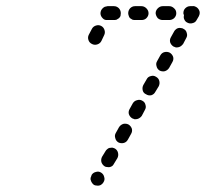

<svg xmlns="http://www.w3.org/2000/svg" viewBox="-20 -580 668 623"><path d="M275 6Q276 10 279 14Q281 17 285 20Q289 22 293 22Q298 23 302 22Q307 21 310 18Q314 15 316 11Q321 3 318 -6Q316 -15 308 -20Q300 -25 291 -22Q282 -20 277 -12V-11Q275 -7 274 -3Q273 2 275 6ZM320 -40Q323 -38 328 -38Q332 -37 337 -38Q341 -39 345 -42Q348 -45 350 -49L361 -67Q365 -75 363 -84Q361 -93 353 -98Q349 -100 344 -101Q340 -101 335 -100Q331 -99 328 -96Q324 -93 322 -89L311 -71Q307 -63 309 -54Q312 -45 320 -40ZM364 -118Q372 -114 381 -116Q390 -118 395 -127L405 -145Q410 -153 408 -162Q405 -171 397 -176Q389 -180 380 -178Q371 -175 366 -167L356 -149Q351 -141 354 -132Q356 -123 364 -118ZM409 -196Q413 -194 417 -193Q422 -193 426 -194Q430 -195 434 -198Q437 -200 440 -204L450 -223Q455 -231 452 -240Q450 -249 442 -253Q434 -258 425 -255Q416 -253 411 -245L401 -227Q396 -219 398 -210Q401 -201 409 -196ZM454 -274Q462 -269 471 -271Q480 -274 484 -282L495 -300Q499 -308 497 -317Q495 -326 486 -331Q478 -336 469 -333Q460 -331 456 -323L445 -304Q441 -296 443 -287Q445 -278 454 -274ZM498 -351Q506 -347 515 -349Q524 -352 529 -360L539 -378Q544 -386 542 -395Q539 -404 531 -409Q523 -413 514 -411Q505 -409 500 -400L490 -382Q485 -374 488 -365Q490 -356 498 -351ZM543 -429Q547 -427 551 -426Q556 -426 560 -427Q564 -428 568 -431Q571 -434 574 -437L584 -456Q589 -464 586 -473Q584 -482 576 -486Q572 -489 567 -489Q563 -490 559 -489Q554 -488 551 -485Q547 -482 545 -478L535 -460Q530 -452 532 -443Q535 -434 543 -429ZM308 -496Q300 -500 291 -497Q282 -494 278 -486L268 -467Q264 -459 267 -450Q270 -441 279 -437Q287 -433 296 -436Q305 -439 309 -447L318 -466Q322 -474 319 -483Q316 -492 308 -496ZM575 -537Q575 -547 581 -553Q588 -560 597 -560H605Q609 -561 613 -559Q618 -557 621 -554Q624 -551 626 -547Q628 -543 628 -539Q628 -535 627 -532Q626 -529 625 -527L618 -515Q614 -507 605 -505Q596 -502 587 -507Q581 -510 578 -517Q575 -523 577 -530Q576 -532 576 -534Q575 -535 575 -537ZM366 -521Q369 -524 371 -528Q372 -533 372 -537Q372 -546 366 -553Q359 -560 350 -560H329Q324 -559 320 -558Q316 -556 313 -553Q310 -550 308 -546Q306 -541 306 -537Q306 -528 313 -521Q319 -514 329 -515H350Q354 -515 358 -516Q362 -518 366 -521ZM462 -537Q462 -542 460 -546Q458 -550 455 -553Q452 -556 448 -558Q444 -560 439 -560H418Q409 -560 402 -553Q396 -546 396 -537Q396 -533 398 -528Q399 -524 402 -521Q406 -518 410 -516Q414 -515 418 -515H439Q449 -515 455 -521Q462 -528 462 -537ZM552 -537Q552 -547 545 -553Q538 -560 529 -560H508Q499 -560 492 -553Q485 -546 485 -537Q486 -528 492 -521Q499 -515 508 -515H529Q538 -515 545 -521Q552 -528 552 -537Z"/></svg>

Font: FRB American Cursive Guidelines Arrows Dashed Extrabold
Style: Bold Italic
Weight: 800
Italic angle: -25°
Version: Version 2.0;Modular Font Editor K font №1